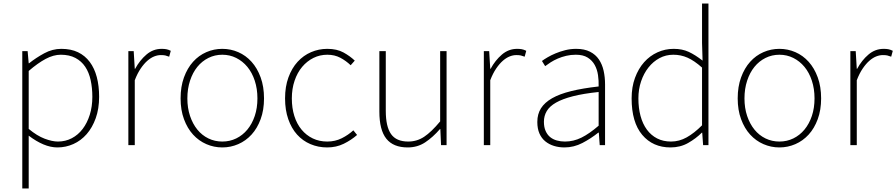

<svg xmlns="http://www.w3.org/2000/svg" viewBox="-20 -814 5028 1077"><path d="M141 -91Q188 -52 230.5 -36Q273 -20 305 -20Q347 -20 382.5 -38.5Q418 -57 443.5 -90.5Q469 -124 483.5 -170Q498 -216 498 -271Q498 -321 488.5 -364.5Q479 -408 458 -439.5Q437 -471 403 -489Q369 -507 321 -507Q280 -507 236 -483.5Q192 -460 141 -416ZM105 -527H135L141 -459H143Q182 -490 228 -515Q274 -540 324 -540Q378 -540 417.5 -521Q457 -502 483.5 -466.5Q510 -431 523 -381.5Q536 -332 536 -271Q536 -204 517 -151Q498 -98 466 -61.5Q434 -25 391.5 -6Q349 13 302 13Q264 13 223.5 -4Q183 -21 141 -53V243H105Z M700 -527H730L736 -428H738Q764 -476 801.5 -508Q839 -540 887 -540Q901 -540 912.5 -538Q924 -536 938 -529L929 -496Q916 -501 907 -503Q898 -505 882 -505Q864 -505 845 -497.5Q826 -490 807 -473.5Q788 -457 769.5 -430Q751 -403 736 -364V0H700Z M1227 13Q1180 13 1137.5 -5.5Q1095 -24 1063 -59Q1031 -94 1012 -145.5Q993 -197 993 -262Q993 -328 1012 -380Q1031 -432 1063 -467.5Q1095 -503 1137.5 -521.5Q1180 -540 1227 -540Q1274 -540 1316.5 -521.5Q1359 -503 1391 -467.5Q1423 -432 1442 -380Q1461 -328 1461 -262Q1461 -197 1442 -145.5Q1423 -94 1391 -59Q1359 -24 1316.5 -5.5Q1274 13 1227 13ZM1227 -20Q1269 -20 1305 -37.5Q1341 -55 1367.5 -87Q1394 -119 1409 -163.5Q1424 -208 1424 -262Q1424 -316 1409 -361.5Q1394 -407 1367.5 -439Q1341 -471 1305 -489Q1269 -507 1227 -507Q1185 -507 1149 -489Q1113 -471 1087 -439Q1061 -407 1046 -361.5Q1031 -316 1031 -262Q1031 -208 1046 -163.5Q1061 -119 1087 -87Q1113 -55 1149 -37.5Q1185 -20 1227 -20Z M1815 13Q1765 13 1721.5 -5.5Q1678 -24 1646.5 -59Q1615 -94 1597 -145.5Q1579 -197 1579 -262Q1579 -328 1598 -380Q1617 -432 1649.5 -467.5Q1682 -503 1725 -521.5Q1768 -540 1816 -540Q1870 -540 1907 -519.5Q1944 -499 1970 -474L1947 -448Q1921 -473 1889 -490Q1857 -507 1816 -507Q1774 -507 1738 -489Q1702 -471 1675 -439Q1648 -407 1632.5 -361.5Q1617 -316 1617 -262Q1617 -208 1631 -163.5Q1645 -119 1671.5 -87Q1698 -55 1734.5 -37.5Q1771 -20 1816 -20Q1860 -20 1897 -38.5Q1934 -57 1962 -83L1983 -57Q1950 -28 1908 -7.5Q1866 13 1815 13Z M2267 13Q2186 13 2147 -36Q2108 -85 2108 -188V-527H2144V-192Q2144 -104 2173.5 -62Q2203 -20 2270 -20Q2319 -20 2359.5 -47Q2400 -74 2449 -133V-527H2485V0H2454L2450 -90H2448Q2408 -44 2365 -15.5Q2322 13 2267 13Z M2694 -527H2724L2730 -428H2732Q2758 -476 2795.5 -508Q2833 -540 2881 -540Q2895 -540 2906.5 -538Q2918 -536 2932 -529L2923 -496Q2910 -501 2901 -503Q2892 -505 2876 -505Q2858 -505 2839 -497.5Q2820 -490 2801 -473.5Q2782 -457 2763.5 -430Q2745 -403 2730 -364V0H2694Z M3146 13Q3115 13 3087.5 4.5Q3060 -4 3039 -21Q3018 -38 3006 -65Q2994 -92 2994 -130Q2994 -174 3014.5 -206.5Q3035 -239 3077 -263Q3119 -287 3184 -303Q3249 -319 3338 -329Q3339 -361 3334.5 -392.5Q3330 -424 3316 -449.5Q3302 -475 3276.5 -491Q3251 -507 3210 -507Q3182 -507 3156.5 -501Q3131 -495 3109 -485.5Q3087 -476 3069 -464.5Q3051 -453 3038 -443L3020 -472Q3032 -481 3051.5 -492.5Q3071 -504 3096 -514.5Q3121 -525 3150.5 -532.5Q3180 -540 3212 -540Q3258 -540 3289.5 -524Q3321 -508 3339.5 -480.5Q3358 -453 3366 -417Q3374 -381 3374 -341V0H3344L3339 -70H3336Q3295 -37 3247 -12Q3199 13 3146 13ZM3149 -20Q3197 -20 3241.5 -42Q3286 -64 3338 -109V-298Q3252 -289 3193.5 -274Q3135 -259 3099 -238.5Q3063 -218 3047 -191Q3031 -164 3031 -131Q3031 -101 3040.5 -79.5Q3050 -58 3066 -45Q3082 -32 3103.5 -26Q3125 -20 3149 -20Z M3741 13Q3642 13 3582.5 -57.5Q3523 -128 3523 -262Q3523 -326 3542 -377.5Q3561 -429 3593 -465Q3625 -501 3668 -520.5Q3711 -540 3759 -540Q3807 -540 3843.5 -523Q3880 -506 3921 -474L3918 -573V-794H3954V0H3924L3919 -70H3917Q3884 -37 3840 -12Q3796 13 3741 13ZM3744 -20Q3790 -20 3832 -43.5Q3874 -67 3918 -111V-435Q3874 -474 3836.5 -490.5Q3799 -507 3757 -507Q3715 -507 3679.5 -488Q3644 -469 3617.5 -435.5Q3591 -402 3576 -357.5Q3561 -313 3561 -262Q3561 -208 3573 -163.5Q3585 -119 3608.5 -87Q3632 -55 3666 -37.5Q3700 -20 3744 -20Z M4352 13Q4305 13 4262.5 -5.5Q4220 -24 4188 -59Q4156 -94 4137 -145.5Q4118 -197 4118 -262Q4118 -328 4137 -380Q4156 -432 4188 -467.5Q4220 -503 4262.5 -521.5Q4305 -540 4352 -540Q4399 -540 4441.5 -521.5Q4484 -503 4516 -467.5Q4548 -432 4567 -380Q4586 -328 4586 -262Q4586 -197 4567 -145.5Q4548 -94 4516 -59Q4484 -24 4441.5 -5.5Q4399 13 4352 13ZM4352 -20Q4394 -20 4430 -37.5Q4466 -55 4492.5 -87Q4519 -119 4534 -163.5Q4549 -208 4549 -262Q4549 -316 4534 -361.5Q4519 -407 4492.5 -439Q4466 -471 4430 -489Q4394 -507 4352 -507Q4310 -507 4274 -489Q4238 -471 4212 -439Q4186 -407 4171 -361.5Q4156 -316 4156 -262Q4156 -208 4171 -163.5Q4186 -119 4212 -87Q4238 -55 4274 -37.5Q4310 -20 4352 -20Z M4750 -527H4780L4786 -428H4788Q4814 -476 4851.5 -508Q4889 -540 4937 -540Q4951 -540 4962.5 -538Q4974 -536 4988 -529L4979 -496Q4966 -501 4957 -503Q4948 -505 4932 -505Q4914 -505 4895 -497.5Q4876 -490 4857 -473.5Q4838 -457 4819.5 -430Q4801 -403 4786 -364V0H4750Z"/></svg>

Font: SpoqaHanSans
Style: Thin
Weight: 250
Designer: [Spoqa Han Sans] Dong-huui Kim \uAE40 \uB3D9 \uD718   [Noto Sans] Ryoko NISHIZUKA \u897F \u585A \u6DBC \u5B50  (kana & i
Foundry: Spoqa (http://bi.spoqa.com)
Version: Version 1.004;PS 1.004;hotconv 1.0.82;makeotf.lib2.5.63406